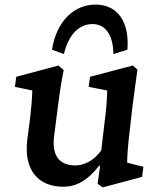

<svg xmlns="http://www.w3.org/2000/svg" viewBox="-20 -804 678 838"><path d="M535 -94C535 -125 539 -176 547 -241L557 -329C566 -400 572 -444 580 -500L560 -518L373 -469L367 -425L448 -409C447 -371 444 -326 437 -275L422 -148C389 -101 345 -82 309 -82C244 -82 205 -119 216 -209L231 -325C239 -389 248 -451 258 -498L235 -518L51 -469L45 -425L121 -409C120 -369 116 -331 112 -294L99 -193C83 -57 151 11 256 11C310 11 360 -13 413 -81L417 -80L406 -2L428 14L600 -32L606 -76ZM207 -587 259 -568C279 -653 325 -699 384 -699C439 -699 474 -653 475 -568L536 -587C546 -710 492 -784 397 -784C302 -784 226 -710 207 -587Z"/></svg>

Font: TPK Tissa Web SemiBold
Style: Italic
Weight: 600
Italic angle: -7°
Designer: Jacques Le Bailly, Suppakit Chalermlarp | Katatrad Co.,Ltd.
Foundry: Jacques Le Bailly, Cadson Demak Co.,Ltd.
Version: Version 5.000;Glyphs 3.1.2 (3151)